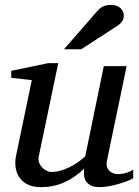

<svg xmlns="http://www.w3.org/2000/svg" viewBox="-20 -752 567 784"><path d="M523.9 -23.9Q514.6 -18.6 498.3 -12.2Q481.9 -5.9 462.9 -0.5Q443.8 4.9 424.1 8.5Q404.3 12.2 388.2 12.2Q359.9 12.2 346.2 2.7Q332.5 -6.8 327.4 -19.3Q322.3 -31.7 322.8 -44.4Q323.2 -57.1 323.2 -63Q283.7 -25.4 240.5 -6.6Q197.3 12.2 147 12.2Q112.3 12.2 90.3 0Q68.4 -12.2 57.1 -30.8Q45.9 -49.3 43.5 -71.3Q41 -93.3 44.9 -112.8L109.9 -424.8L25.9 -434.1V-462.9L176.8 -494.1H217.8L138.2 -112.8Q135.3 -100.1 139.4 -88.6Q143.6 -77.1 151.6 -68.6Q159.7 -60.1 169.9 -54.9Q180.2 -49.8 189.9 -49.8Q208 -49.8 226.3 -54.9Q244.6 -60.1 262.7 -68.8Q280.8 -77.6 297.4 -89.1Q314 -100.6 328.1 -113.8L403.8 -481.9H497.1L417 -97.2Q413.6 -81.5 417 -71Q420.4 -60.5 427.5 -53.7Q434.6 -46.9 443.6 -43.9Q452.6 -41 460.9 -41Q470.7 -41 486.8 -43.9Q502.9 -46.9 523.9 -59.1ZM485.4 -689Q485.4 -674.8 479 -665.3Q472.7 -655.8 461.4 -647.9L311.5 -550.8H241.2L377.4 -707Q382.3 -712.9 387.7 -717.3Q393.1 -721.7 399.7 -725.1Q406.2 -728.5 414.8 -730.2Q423.3 -731.9 434.6 -731.9Q447.8 -731.9 457.3 -728Q466.8 -724.1 472.9 -718Q479 -711.9 482.2 -704.1Q485.4 -696.3 485.4 -689Z"/></svg>

Font: Charis SIL Phon
Style: Italic
Weight: 400
Italic angle: -11°
Foundry: SIL International
Version: Version 5.000